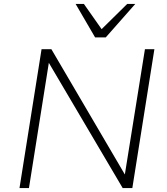

<svg xmlns="http://www.w3.org/2000/svg" viewBox="-20 -955 849 975"><path d="M79 0 191 -705H241L614 -69L716 -705H764L652 0H603L228 -636L127 0ZM463 -765 364 -935H406L496 -807L626 -935H667L517 -765Z"/></svg>

Font: Nunito Sans 7pt ExtraLight
Style: Italic
Weight: 250
Italic angle: -9°
Designer: Vernon Adams
Foundry: Vernon Adams
Version: Version 3.101;gftools[0.9.27]